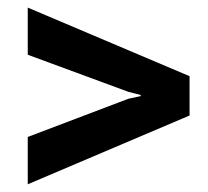

<svg xmlns="http://www.w3.org/2000/svg" viewBox="-20 -515 546 503"><path d="M52.7 -32.2V-156.2L316.4 -256.3L348.6 -263.2V-266.1L316.4 -274.4L52.7 -371.6V-495.1L476.6 -315.4V-212.4Z"/></svg>

Font: Roboto Slab SemiBold
Style: Regular
Weight: 600
Designer: Google
Version: Version 2.001; ttfautohint (v1.8.3)